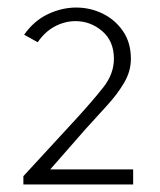

<svg xmlns="http://www.w3.org/2000/svg" viewBox="-20 -796 424 509"><path d="M42 -307V-329L182 -481Q225 -528 253.5 -564Q282 -600 282 -640Q282 -687 251 -713.5Q220 -740 180 -740Q152 -740 125.5 -726Q99 -712 80 -684L44 -704Q70 -741 107 -758.5Q144 -776 182 -776Q219 -776 252 -760Q285 -744 306 -713.5Q327 -683 327 -640Q327 -607 309 -576.5Q291 -546 263.5 -516Q236 -486 207 -454L101 -333L95 -347H333V-307Z"/></svg>

Font: Yaldevi ExtraLight
Style: Regular
Weight: 200
Designer: Sol Matas, Rajitha Manaperi, Kosala Senevirathne
Foundry: Mooniak
Version: Version 1.100